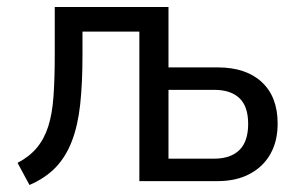

<svg xmlns="http://www.w3.org/2000/svg" viewBox="-20 -516 866 547"><path d="M64 11 30 -52Q63 -69 84.5 -94.5Q106 -120 117.5 -156Q129 -192 132.5 -242.5Q136 -293 136 -360V-496H460V-324H600Q681 -324 726 -282Q771 -240 771 -164Q771 -114 750.5 -77.5Q730 -41 691.5 -20.5Q653 0 600 0H377V-426H215V-358Q215 -279 208.5 -219Q202 -159 185 -114.5Q168 -70 139 -39.5Q110 -9 64 11ZM460 -64H590Q637 -64 662 -88.5Q687 -113 687 -163Q687 -213 662 -236.5Q637 -260 591 -260H460Z"/></svg>

Font: Nunito Sans 7pt Condensed
Style: Regular
Weight: 400
Width: 3
Designer: Vernon Adams
Foundry: Vernon Adams
Version: Version 3.101;gftools[0.9.27]